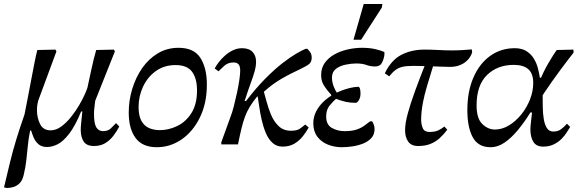

<svg xmlns="http://www.w3.org/2000/svg" viewBox="-60 -719 2880 956"><path d="M-26 217 -40 214Q-24 146 -10 88.5Q4 31 21.5 -26Q39 -83 62 -149Q70 -189 79 -235.5Q88 -282 96.5 -327.5Q105 -373 112.5 -410.5Q120 -448 126 -470L216 -472L221 -463L130 -217Q130 -217 127 -203.5Q124 -190 124 -170Q124 -133 139.5 -101.5Q155 -70 192 -70Q219 -70 245 -89Q271 -108 294 -137Q317 -166 334.5 -196Q352 -226 362.5 -250Q373 -274 375 -281Q384 -322 395.5 -375.5Q407 -429 419 -470L507 -472L512 -463L414 -217Q414 -213 411 -191.5Q408 -170 408 -153Q408 -104 419.5 -85Q431 -66 453 -66Q477 -66 491 -79Q505 -92 518 -106L534 -89Q522 -66 505 -43.5Q488 -21 464.5 -6.5Q441 8 408 8Q371 8 356.5 -14.5Q342 -37 342 -72Q342 -86 344 -105Q346 -124 350 -164H344Q314 -91 284 -52.5Q254 -14 226.5 -0.5Q199 13 174 13Q147 13 131 -1.5Q115 -16 107 -35.5Q99 -55 95 -69H90Q82 -29 78.5 7.5Q75 44 71 79.5Q67 115 58 152Q52 179 38 193Q24 207 7.5 212Q-9 217 -26 217Z M721 14Q649 14 615 -32Q581 -78 581 -159Q581 -219 598.5 -276.5Q616 -334 648 -380Q680 -426 726 -453.5Q772 -481 829 -481Q906 -481 938 -430.5Q970 -380 970 -298Q970 -205 935.5 -134.5Q901 -64 844.5 -25Q788 14 721 14ZM736 -71Q779 -71 821.5 -91Q864 -111 892.5 -155Q921 -199 921 -269Q921 -328 896.5 -361.5Q872 -395 814 -395Q758 -395 716.5 -365.5Q675 -336 652.5 -288Q630 -240 630 -186Q630 -143 644 -117.5Q658 -92 682 -81.5Q706 -71 736 -71Z M1125 0H1042V-11L1088 -138Q1096 -158 1104 -189Q1112 -220 1119.5 -254.5Q1127 -289 1131.5 -319.5Q1136 -350 1136 -367Q1136 -389 1128 -398.5Q1120 -408 1103 -408Q1075 -408 1057 -391.5Q1039 -375 1028 -364L1009 -378Q1016 -392 1029 -409Q1042 -426 1060 -442Q1078 -458 1099.5 -468.5Q1121 -479 1145 -479Q1180 -479 1197.5 -460.5Q1215 -442 1215 -412Q1215 -390 1208 -364.5Q1201 -339 1188 -304Q1175 -269 1158 -216H1165Q1215 -281 1261 -327.5Q1307 -374 1346.5 -404.5Q1386 -435 1416 -452.5Q1446 -470 1462 -476H1470Q1475 -472 1483.5 -460.5Q1492 -449 1492 -432Q1492 -411 1479.5 -400.5Q1467 -390 1427 -371Q1391 -354 1366 -340.5Q1341 -327 1320 -313.5Q1299 -300 1277 -282Q1255 -264 1226 -238H1220Q1198 -211 1183.5 -187Q1169 -163 1159.5 -137Q1150 -111 1142 -78Q1134 -45 1125 0ZM1347 11Q1317 11 1296.5 -8Q1276 -27 1263.5 -57Q1251 -87 1243 -122Q1235 -157 1230.5 -190Q1226 -223 1222 -246L1252 -269Q1258 -249 1266.5 -216Q1275 -183 1289 -149Q1303 -115 1327 -91.5Q1351 -68 1388 -68Q1417 -68 1431 -77Q1445 -86 1460 -99L1477 -84Q1465 -62 1447.5 -40Q1430 -18 1405.5 -3.5Q1381 11 1347 11Z M1642 14Q1605 14 1572.5 1Q1540 -12 1520 -38.5Q1500 -65 1500 -105Q1500 -136 1513.5 -163Q1527 -190 1550.5 -212.5Q1574 -235 1604 -251Q1622 -261 1642 -268.5Q1662 -276 1682.5 -281Q1703 -286 1724 -287Q1729 -287 1732 -278.5Q1735 -270 1735 -253Q1735 -234 1727 -220.5Q1719 -207 1711 -207Q1684 -207 1661.5 -212Q1639 -217 1613 -227Q1597 -213 1580.5 -192.5Q1564 -172 1564 -139Q1564 -98 1592.5 -82Q1621 -66 1655 -66Q1690 -66 1712.5 -73Q1735 -80 1751.5 -91.5Q1768 -103 1783 -115H1793Q1798 -107 1801.5 -97.5Q1805 -88 1805 -77Q1805 -49 1789 -31.5Q1773 -14 1747.5 -4Q1722 6 1694 10Q1666 14 1642 14ZM1620 -253 1589 -235V-247Q1567 -271 1553 -293Q1539 -315 1539 -345Q1539 -381 1557.5 -406.5Q1576 -432 1606 -448.5Q1636 -465 1672 -473Q1708 -481 1742 -481Q1780 -481 1808 -474.5Q1836 -468 1854 -460V-446Q1851 -424 1841.5 -406Q1832 -388 1808 -388Q1785 -388 1764.5 -395.5Q1744 -403 1714 -403Q1689 -403 1660.5 -397Q1632 -391 1612.5 -376Q1593 -361 1593 -333Q1593 -310 1601.5 -288.5Q1610 -267 1620 -253ZM1738 -521H1700L1751 -699H1844L1841 -681Z M2022 8Q1988 8 1972.5 -14Q1957 -36 1957 -70Q1957 -105 1970.5 -154.5Q1984 -204 2007 -267Q2030 -330 2059 -403L2102 -408Q2080 -338 2066.5 -291.5Q2053 -245 2047 -214Q2041 -183 2039 -162Q2037 -141 2037 -122Q2037 -100 2045 -81Q2053 -62 2078 -62Q2107 -62 2123.5 -70.5Q2140 -79 2153 -89L2167 -73Q2149 -49 2128.5 -30.5Q2108 -12 2082 -2Q2056 8 2022 8ZM1878 -339 1856 -354Q1888 -420 1938.5 -446Q1989 -472 2053 -472Q2089 -472 2124 -470Q2159 -468 2190 -468Q2216 -468 2241 -469.5Q2266 -471 2289 -473L2291 -459Q2288 -447 2280 -434.5Q2272 -422 2258.5 -411Q2245 -400 2225.5 -393Q2206 -386 2180 -386Q2167 -386 2140.5 -387Q2114 -388 2084.5 -389Q2055 -390 2031 -390.5Q2007 -391 1999 -391Q1965 -391 1945 -386.5Q1925 -382 1910 -371Q1895 -360 1878 -339Z M2382 14Q2321 14 2294 -35.5Q2267 -85 2267 -171Q2267 -263 2297 -332.5Q2327 -402 2380.5 -440.5Q2434 -479 2503 -479Q2539 -479 2562 -464Q2585 -449 2598.5 -426.5Q2612 -404 2618.5 -378.5Q2625 -353 2628 -332H2650L2642 -244Q2642 -217 2642.5 -185.5Q2643 -154 2647.5 -126.5Q2652 -99 2663 -81.5Q2674 -64 2695 -64Q2718 -64 2733.5 -75.5Q2749 -87 2763 -103L2779 -87Q2773 -78 2763 -61.5Q2753 -45 2737 -28.5Q2721 -12 2698 -0.5Q2675 11 2645 11Q2610 11 2595.5 -13Q2581 -37 2581 -74Q2581 -92 2584 -113Q2587 -134 2589 -159H2581Q2552 -112 2519.5 -72.5Q2487 -33 2453 -9.5Q2419 14 2382 14ZM2404 -74Q2440 -74 2474 -94.5Q2508 -115 2535.5 -149Q2563 -183 2579 -224Q2595 -265 2595 -306Q2595 -353 2570.5 -374.5Q2546 -396 2498 -396Q2417 -396 2365 -345.5Q2313 -295 2313 -194Q2313 -129 2341.5 -101.5Q2370 -74 2404 -74ZM2631 -228 2627 -315Q2645 -361 2670.5 -404.5Q2696 -448 2712 -470L2795 -472L2796 -457Q2788 -447 2770 -423.5Q2752 -400 2730 -370.5Q2708 -341 2687 -311Q2666 -281 2651 -258.5Q2636 -236 2631 -228Z"/></svg>

Font: STIX Two Text
Style: Italic
Weight: 400
Italic angle: -12°
Designer: Ross Mills, John Hudson & Paul Hanslow, Tiro Typeworks Ltd; with prior portions MicroPress Inc. and Coen Hoffman, Elsevi
Foundry: Tiro Typeworks Ltd
Version: Version 2.13 b171